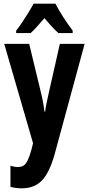

<svg xmlns="http://www.w3.org/2000/svg" viewBox="-20 -786 484 1046"><path d="M3 -547H139L203 -282Q217 -225 222 -178H226Q228 -198 233.5 -223.5Q239 -249 246 -281L306 -547H441L278 53Q250 154 208.5 197Q167 240 99 240Q83 240 67.5 238Q52 236 37 232V117Q47 120 57 122Q67 124 76 124Q96 124 108.5 116Q121 108 131 87Q141 66 152 27L160 -6ZM282 -766Q299 -733 323.5 -694.5Q348 -656 376 -619V-606H298Q281 -621 262 -641.5Q243 -662 222 -687Q200 -662 181 -640.5Q162 -619 147 -606H68V-619Q84 -639 102 -666Q120 -693 136.5 -720Q153 -747 163 -766Z"/></svg>

Font: Noto Sans ExtraCondensed
Style: Bold
Weight: 700
Width: 2
Designer: Monotype Design Team
Foundry: Monotype Imaging Inc.
Version: Version 2.013; ttfautohint (v1.8.4.7-5d5b)